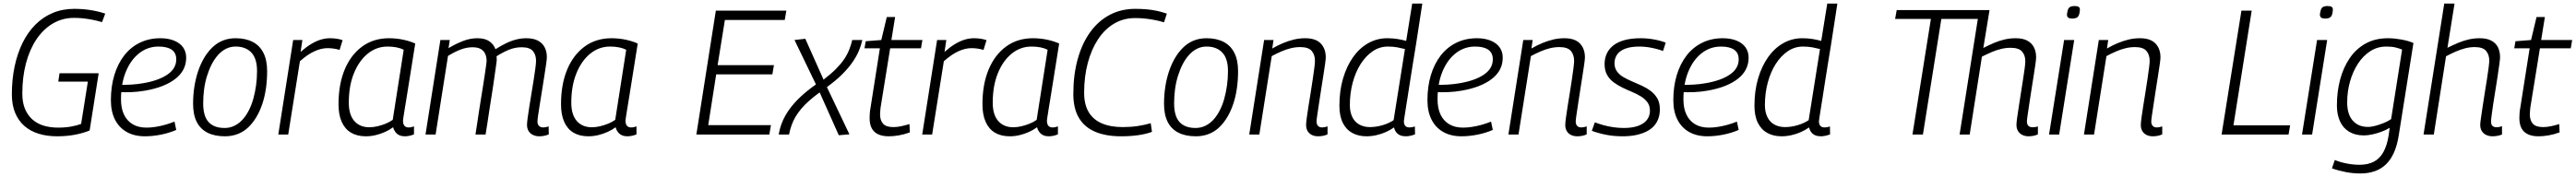

<svg xmlns="http://www.w3.org/2000/svg" viewBox="-20 -760 14540 1000"><path d="M302 10Q245 10 198 -4.5Q151 -19 117.5 -48.5Q84 -78 65.5 -122.5Q47 -167 47 -227Q47 -311 62.5 -384.5Q78 -458 107.5 -518Q137 -578 180 -621Q223 -664 278 -687Q333 -710 399 -710Q447 -710 491.5 -703Q536 -696 574 -683L556 -635Q529 -643 503.5 -648Q478 -653 452.5 -656Q427 -659 398 -659Q332 -659 278 -627Q224 -595 185.5 -537.5Q147 -480 126.5 -402Q106 -324 106 -232Q106 -181 121 -145Q136 -109 163 -85Q190 -61 227 -50Q264 -39 309 -39Q348 -39 381.5 -45Q415 -51 438 -60L476 -299H309L316 -346H537L486 -23Q454 -9 406.5 0.5Q359 10 302 10Z M655 -281Q686 -280 720.5 -282Q755 -284 789 -290Q876 -305 925.5 -339Q975 -373 975 -425Q975 -461 949.5 -479Q924 -497 875 -497Q814 -497 766 -459.5Q718 -422 690.5 -355Q663 -288 663 -199Q663 -148 680 -112.5Q697 -77 729 -58Q761 -39 807 -39Q831 -39 857 -43Q883 -47 910.5 -54.5Q938 -62 965 -73L975 -26Q936 -9 889.5 0.5Q843 10 798 10Q738 10 695 -14.5Q652 -39 629 -84.5Q606 -130 606 -194Q606 -272 625.5 -336Q645 -400 681 -446.5Q717 -493 769 -518.5Q821 -544 885 -544Q930 -544 963 -530.5Q996 -517 1013.5 -492.5Q1031 -468 1031 -434Q1031 -362 970 -314.5Q909 -267 800 -248Q761 -241 722 -239.5Q683 -238 650 -240Z M1250 10Q1191 10 1151 -10.5Q1111 -31 1090.5 -71.5Q1070 -112 1070 -174Q1070 -223 1077 -268.5Q1084 -314 1097.5 -355Q1111 -396 1131 -430.5Q1151 -465 1177.5 -491Q1204 -517 1237 -530.5Q1270 -544 1310 -544Q1366 -544 1406 -523.5Q1446 -503 1467 -461.5Q1488 -420 1488 -358Q1488 -309 1481.5 -262.5Q1475 -216 1461.5 -175Q1448 -134 1428 -100Q1408 -66 1382 -41Q1356 -16 1322.5 -3Q1289 10 1250 10ZM1248 -37Q1278 -37 1303.5 -49.5Q1329 -62 1349 -84Q1369 -106 1384.5 -136Q1400 -166 1410 -202Q1420 -238 1425.5 -277.5Q1431 -317 1431 -359Q1431 -429 1399 -463Q1367 -497 1310 -497Q1281 -497 1256 -484.5Q1231 -472 1210.5 -449Q1190 -426 1174.5 -395.5Q1159 -365 1148 -329Q1137 -293 1132 -254.5Q1127 -216 1127 -176Q1127 -104 1157.5 -70.5Q1188 -37 1248 -37Z M1687 -534 1677 -467Q1708 -494 1736 -511Q1764 -528 1790.5 -536Q1817 -544 1843 -544Q1864 -544 1882.5 -541Q1901 -538 1914 -533L1897 -478Q1881 -483 1863.5 -485.5Q1846 -488 1829 -488Q1795 -488 1756.5 -471Q1718 -454 1673 -414L1607 0H1551L1635 -534Z M2264 10Q2248 10 2234.5 4Q2221 -2 2212 -14Q2203 -26 2199 -41Q2179 -26 2153.5 -14.5Q2128 -3 2100.5 3.5Q2073 10 2045 10Q1996 10 1961.5 -10.5Q1927 -31 1909 -71.5Q1891 -112 1891 -171Q1891 -284 1926 -367.5Q1961 -451 2025 -497.5Q2089 -544 2176 -544Q2195 -544 2215.5 -542Q2236 -540 2255 -536Q2274 -532 2291.5 -526.5Q2309 -521 2324 -514Q2308 -414 2296.5 -341.5Q2285 -269 2277 -219.5Q2269 -170 2264 -140Q2259 -110 2257 -95.5Q2255 -81 2255 -79Q2255 -59 2263 -49.5Q2271 -40 2287 -40Q2295 -40 2302 -41.5Q2309 -43 2317 -46V-1Q2306 4 2292.5 7Q2279 10 2264 10ZM2197 -83 2259 -479Q2241 -488 2218 -492.5Q2195 -497 2168 -497Q2105 -497 2055.5 -456.5Q2006 -416 1977.5 -345Q1949 -274 1949 -180Q1949 -112 1980 -76.5Q2011 -41 2065 -41Q2087 -41 2110.5 -46.5Q2134 -52 2156.5 -61Q2179 -70 2197 -83Z M3024 10Q3005 10 2989 2.5Q2973 -5 2964 -19.5Q2955 -34 2955 -55Q2955 -66 2958.5 -93Q2962 -120 2968 -157Q2974 -194 2980.5 -234Q2987 -274 2993 -311Q2999 -348 3002.5 -376Q3006 -404 3006 -416Q3006 -451 2988 -472Q2970 -493 2925 -493Q2887 -493 2852 -478.5Q2817 -464 2783 -442Q2784 -437 2784 -430Q2784 -423 2784 -417Q2783 -408 2780 -387.5Q2777 -367 2773 -338.5Q2769 -310 2764 -276Q2759 -242 2753 -205Q2747 -168 2741.5 -131.5Q2736 -95 2731 -61.5Q2726 -28 2721 0H2664Q2669 -29 2674 -64.5Q2679 -100 2685 -138Q2691 -176 2697 -213.5Q2703 -251 2708.5 -285Q2714 -319 2718 -347Q2722 -375 2724.5 -393Q2727 -411 2727 -415Q2727 -437 2719.5 -454.5Q2712 -472 2695 -482.5Q2678 -493 2647 -493Q2614 -493 2580 -480Q2546 -467 2509 -444L2439 0H2382L2466 -534H2519L2512 -488Q2554 -513 2594 -528.5Q2634 -544 2675 -544Q2717 -544 2742 -527Q2767 -510 2777 -482Q2807 -501 2835.5 -515Q2864 -529 2893 -536.5Q2922 -544 2951 -544Q2991 -544 3016.5 -530.5Q3042 -517 3054.5 -493Q3067 -469 3067 -437Q3067 -426 3063 -398Q3059 -370 3053 -332Q3047 -294 3040.5 -253Q3034 -212 3028 -175Q3022 -138 3018 -111Q3014 -84 3014 -74Q3014 -58 3022.5 -49Q3031 -40 3047 -40Q3054 -40 3061.5 -41.5Q3069 -43 3077 -46L3078 -1Q3065 5 3051 7.5Q3037 10 3024 10Z M3520 10Q3504 10 3490.5 4Q3477 -2 3468 -14Q3459 -26 3455 -41Q3435 -26 3409.5 -14.5Q3384 -3 3356.5 3.5Q3329 10 3301 10Q3252 10 3217.5 -10.5Q3183 -31 3165 -71.5Q3147 -112 3147 -171Q3147 -284 3182 -367.5Q3217 -451 3281 -497.5Q3345 -544 3432 -544Q3451 -544 3471.5 -542Q3492 -540 3511 -536Q3530 -532 3547.5 -526.5Q3565 -521 3580 -514Q3564 -414 3552.5 -341.5Q3541 -269 3533 -219.5Q3525 -170 3520 -140Q3515 -110 3513 -95.5Q3511 -81 3511 -79Q3511 -59 3519 -49.5Q3527 -40 3543 -40Q3551 -40 3558 -41.5Q3565 -43 3573 -46V-1Q3562 4 3548.5 7Q3535 10 3520 10ZM3453 -83 3515 -479Q3497 -488 3474 -492.5Q3451 -497 3424 -497Q3361 -497 3311.5 -456.5Q3262 -416 3233.5 -345Q3205 -274 3205 -180Q3205 -112 3236 -76.5Q3267 -41 3321 -41Q3343 -41 3366.5 -46.5Q3390 -52 3412.5 -61Q3435 -70 3453 -83Z M3911 0 4021 -700H4419L4410 -647H4072L4031 -392H4349L4340 -340H4023L3978 -53H4332L4323 0Z M4791 -534H4848Q4842 -506 4829 -474.5Q4816 -443 4793 -409.5Q4770 -376 4734.5 -340.5Q4699 -305 4648 -268L4775 -1L4715 4L4607 -238Q4574 -214 4548.5 -191.5Q4523 -169 4504 -146.5Q4485 -124 4471.5 -101.5Q4458 -79 4449 -54Q4440 -29 4434 0H4376Q4382 -38 4397 -73.5Q4412 -109 4437 -143.5Q4462 -178 4498.5 -212.5Q4535 -247 4586 -283L4465 -534L4526 -541L4629 -310Q4672 -343 4700 -371.5Q4728 -400 4745.5 -426Q4763 -452 4773.5 -478.5Q4784 -505 4791 -534Z M5114 -59 5116 -12Q5083 0 5053 5Q5023 10 4997 10Q4962 10 4938 -1Q4914 -12 4901.5 -34.5Q4889 -57 4889 -93Q4889 -104 4890 -119.5Q4891 -135 4894 -150L4947 -487H4860L4867 -527L4955 -534L4986 -664H5033L5012 -534H5187L5179 -487H5005L4951 -153Q4950 -142 4949 -132.5Q4948 -123 4948 -114Q4948 -80 4965 -61Q4982 -42 5023 -42Q5045 -42 5068 -47Q5091 -52 5114 -59Z M5322 -534 5312 -467Q5343 -494 5371 -511Q5399 -528 5425.5 -536Q5452 -544 5478 -544Q5499 -544 5517.5 -541Q5536 -538 5549 -533L5532 -478Q5516 -483 5498.5 -485.5Q5481 -488 5464 -488Q5430 -488 5391.5 -471Q5353 -454 5308 -414L5242 0H5186L5270 -534Z M5899 10Q5883 10 5869.5 4Q5856 -2 5847 -14Q5838 -26 5834 -41Q5814 -26 5788.5 -14.5Q5763 -3 5735.5 3.5Q5708 10 5680 10Q5631 10 5596.5 -10.5Q5562 -31 5544 -71.5Q5526 -112 5526 -171Q5526 -284 5561 -367.5Q5596 -451 5660 -497.5Q5724 -544 5811 -544Q5830 -544 5850.5 -542Q5871 -540 5890 -536Q5909 -532 5926.5 -526.5Q5944 -521 5959 -514Q5943 -414 5931.5 -341.5Q5920 -269 5912 -219.5Q5904 -170 5899 -140Q5894 -110 5892 -95.5Q5890 -81 5890 -79Q5890 -59 5898 -49.5Q5906 -40 5922 -40Q5930 -40 5937 -41.5Q5944 -43 5952 -46V-1Q5941 4 5927.5 7Q5914 10 5899 10ZM5832 -83 5894 -479Q5876 -488 5853 -492.5Q5830 -497 5803 -497Q5740 -497 5690.5 -456.5Q5641 -416 5612.5 -345Q5584 -274 5584 -180Q5584 -112 5615 -76.5Q5646 -41 5700 -41Q5722 -41 5745.5 -46.5Q5769 -52 5791.5 -61Q5814 -70 5832 -83Z M6308 10Q6222 10 6161.5 -16Q6101 -42 6070 -95Q6039 -148 6039 -229Q6039 -337 6063.5 -425.5Q6088 -514 6133.5 -577.5Q6179 -641 6243.5 -675.5Q6308 -710 6389 -710Q6421 -710 6451 -707.5Q6481 -705 6509.5 -699Q6538 -693 6567 -683L6551 -634Q6524 -642 6498 -647Q6472 -652 6445 -655Q6418 -658 6389 -658Q6322 -658 6269 -626.5Q6216 -595 6178.5 -538Q6141 -481 6120.5 -404Q6100 -327 6100 -236Q6100 -170 6125.5 -127Q6151 -84 6200 -63Q6249 -42 6318 -42Q6363 -42 6403 -48Q6443 -54 6476 -64L6483 -15Q6447 -2 6403.5 4Q6360 10 6308 10Z M6731 10Q6672 10 6632 -10.5Q6592 -31 6571.5 -71.5Q6551 -112 6551 -174Q6551 -223 6558 -268.5Q6565 -314 6578.5 -355Q6592 -396 6612 -430.5Q6632 -465 6658.5 -491Q6685 -517 6718 -530.5Q6751 -544 6791 -544Q6847 -544 6887 -523.5Q6927 -503 6948 -461.5Q6969 -420 6969 -358Q6969 -309 6962.5 -262.5Q6956 -216 6942.5 -175Q6929 -134 6909 -100Q6889 -66 6863 -41Q6837 -16 6803.5 -3Q6770 10 6731 10ZM6729 -37Q6759 -37 6784.5 -49.5Q6810 -62 6830 -84Q6850 -106 6865.5 -136Q6881 -166 6891 -202Q6901 -238 6906.5 -277.5Q6912 -317 6912 -359Q6912 -429 6880 -463Q6848 -497 6791 -497Q6762 -497 6737 -484.5Q6712 -472 6691.5 -449Q6671 -426 6655.5 -395.5Q6640 -365 6629 -329Q6618 -293 6613 -254.5Q6608 -216 6608 -176Q6608 -104 6638.5 -70.5Q6669 -37 6729 -37Z M7116 -534H7169L7162 -486Q7193 -504 7223 -516.5Q7253 -529 7284 -536.5Q7315 -544 7348 -544Q7407 -544 7435.5 -514.5Q7464 -485 7464 -436Q7464 -425 7460 -397Q7456 -369 7450 -331Q7444 -293 7437.5 -251.5Q7431 -210 7425.5 -173Q7420 -136 7416 -109.5Q7412 -83 7412 -74Q7412 -58 7420 -49Q7428 -40 7444 -40Q7451 -40 7458 -41.5Q7465 -43 7474 -46V-1Q7462 5 7448 7.5Q7434 10 7421 10Q7401 10 7385.5 2.5Q7370 -5 7361.5 -19.5Q7353 -34 7353 -54Q7353 -65 7356.5 -92.5Q7360 -120 7366 -157Q7372 -194 7378.5 -234.5Q7385 -275 7390.5 -312Q7396 -349 7399.5 -376.5Q7403 -404 7403 -416Q7403 -451 7384.5 -472.5Q7366 -494 7320 -494Q7293 -494 7266.5 -487.5Q7240 -481 7213.5 -469.5Q7187 -458 7159 -443L7089 0H7032Z M7916 10Q7898 10 7884.5 4.5Q7871 -1 7862 -12.5Q7853 -24 7849 -40Q7830 -26 7804.5 -14.5Q7779 -3 7750.5 3.5Q7722 10 7694 10Q7648 10 7613.5 -9Q7579 -28 7560 -66.5Q7541 -105 7541 -163Q7541 -247 7561.5 -316.5Q7582 -386 7618 -437Q7654 -488 7703.5 -516Q7753 -544 7811 -544Q7844 -544 7870 -539.5Q7896 -535 7918 -529L7952 -740H8009Q8000 -682 7991 -622.5Q7982 -563 7973 -506Q7964 -449 7955 -395.5Q7946 -342 7939 -295Q7932 -248 7925.5 -208Q7919 -168 7914.5 -139Q7910 -110 7907.5 -94Q7905 -78 7905 -75Q7905 -58 7913 -49Q7921 -40 7937 -40Q7945 -40 7952.5 -41.5Q7960 -43 7967 -46L7968 -1Q7956 4 7942 7Q7928 10 7916 10ZM7713 -42Q7748 -42 7784 -52.5Q7820 -63 7847 -81L7911 -483Q7891 -488 7868 -492.5Q7845 -497 7815 -497Q7768 -497 7729 -470.5Q7690 -444 7661 -398.5Q7632 -353 7616 -293Q7600 -233 7600 -166Q7600 -127 7614 -98.5Q7628 -70 7654 -56Q7680 -42 7713 -42Z M8087 -281Q8118 -280 8152.5 -282Q8187 -284 8221 -290Q8308 -305 8357.5 -339Q8407 -373 8407 -425Q8407 -461 8381.5 -479Q8356 -497 8307 -497Q8246 -497 8198 -459.5Q8150 -422 8122.5 -355Q8095 -288 8095 -199Q8095 -148 8112 -112.5Q8129 -77 8161 -58Q8193 -39 8239 -39Q8263 -39 8289 -43Q8315 -47 8342.5 -54.5Q8370 -62 8397 -73L8407 -26Q8368 -9 8321.5 0.5Q8275 10 8230 10Q8170 10 8127 -14.5Q8084 -39 8061 -84.5Q8038 -130 8038 -194Q8038 -272 8057.5 -336Q8077 -400 8113 -446.5Q8149 -493 8201 -518.5Q8253 -544 8317 -544Q8362 -544 8395 -530.5Q8428 -517 8445.5 -492.5Q8463 -468 8463 -434Q8463 -362 8402 -314.5Q8341 -267 8232 -248Q8193 -241 8154 -239.5Q8115 -238 8082 -240Z M8579 -534H8632L8625 -486Q8656 -504 8686 -516.5Q8716 -529 8747 -536.5Q8778 -544 8811 -544Q8870 -544 8898.5 -514.5Q8927 -485 8927 -436Q8927 -425 8923 -397Q8919 -369 8913 -331Q8907 -293 8900.5 -251.5Q8894 -210 8888.5 -173Q8883 -136 8879 -109.5Q8875 -83 8875 -74Q8875 -58 8883 -49Q8891 -40 8907 -40Q8914 -40 8921 -41.5Q8928 -43 8937 -46V-1Q8925 5 8911 7.5Q8897 10 8884 10Q8864 10 8848.5 2.5Q8833 -5 8824.5 -19.5Q8816 -34 8816 -54Q8816 -65 8819.5 -92.5Q8823 -120 8829 -157Q8835 -194 8841.5 -234.5Q8848 -275 8853.5 -312Q8859 -349 8862.5 -376.5Q8866 -404 8866 -416Q8866 -451 8847.5 -472.5Q8829 -494 8783 -494Q8756 -494 8729.5 -487.5Q8703 -481 8676.5 -469.5Q8650 -458 8622 -443L8552 0H8495Z M8966 -21 8983 -69Q9003 -61 9029.5 -53.5Q9056 -46 9086 -41.5Q9116 -37 9146 -37Q9196 -37 9229 -49.5Q9262 -62 9278 -84Q9294 -106 9294 -134Q9294 -163 9280 -182Q9266 -201 9243.5 -215Q9221 -229 9193.5 -240.5Q9166 -252 9139 -265Q9112 -278 9089 -295Q9066 -312 9052 -337Q9038 -362 9038 -398Q9038 -430 9050 -456.5Q9062 -483 9087 -503Q9112 -523 9151 -533.5Q9190 -544 9242 -544Q9280 -544 9318 -537Q9356 -530 9383 -519L9368 -472Q9349 -479 9327.5 -484.5Q9306 -490 9282.5 -493.5Q9259 -497 9235 -497Q9186 -497 9154.5 -485Q9123 -473 9108.5 -451.5Q9094 -430 9094 -403Q9094 -376 9107.5 -357Q9121 -338 9144 -324.5Q9167 -311 9194.5 -299.5Q9222 -288 9249 -275.5Q9276 -263 9299 -245.5Q9322 -228 9336 -203.5Q9350 -179 9350 -142Q9350 -114 9341.5 -90Q9333 -66 9316 -47.5Q9299 -29 9273.5 -16.5Q9248 -4 9215 3Q9182 10 9140 10Q9088 10 9044 1Q9000 -8 8966 -21Z M9475 -281Q9506 -280 9540.5 -282Q9575 -284 9609 -290Q9696 -305 9745.5 -339Q9795 -373 9795 -425Q9795 -461 9769.5 -479Q9744 -497 9695 -497Q9634 -497 9586 -459.5Q9538 -422 9510.5 -355Q9483 -288 9483 -199Q9483 -148 9500 -112.5Q9517 -77 9549 -58Q9581 -39 9627 -39Q9651 -39 9677 -43Q9703 -47 9730.5 -54.5Q9758 -62 9785 -73L9795 -26Q9756 -9 9709.5 0.5Q9663 10 9618 10Q9558 10 9515 -14.5Q9472 -39 9449 -84.5Q9426 -130 9426 -194Q9426 -272 9445.5 -336Q9465 -400 9501 -446.5Q9537 -493 9589 -518.5Q9641 -544 9705 -544Q9750 -544 9783 -530.5Q9816 -517 9833.5 -492.5Q9851 -468 9851 -434Q9851 -362 9790 -314.5Q9729 -267 9620 -248Q9581 -241 9542 -239.5Q9503 -238 9470 -240Z M10259 10Q10241 10 10227.5 4.5Q10214 -1 10205 -12.5Q10196 -24 10192 -40Q10173 -26 10147.5 -14.5Q10122 -3 10093.5 3.5Q10065 10 10037 10Q9991 10 9956.5 -9Q9922 -28 9903 -66.5Q9884 -105 9884 -163Q9884 -247 9904.5 -316.5Q9925 -386 9961 -437Q9997 -488 10046.5 -516Q10096 -544 10154 -544Q10187 -544 10213 -539.5Q10239 -535 10261 -529L10295 -740H10352Q10343 -682 10334 -622.5Q10325 -563 10316 -506Q10307 -449 10298 -395.5Q10289 -342 10282 -295Q10275 -248 10268.5 -208Q10262 -168 10257.5 -139Q10253 -110 10250.5 -94Q10248 -78 10248 -75Q10248 -58 10256 -49Q10264 -40 10280 -40Q10288 -40 10295.5 -41.5Q10303 -43 10310 -46L10311 -1Q10299 4 10285 7Q10271 10 10259 10ZM10056 -42Q10091 -42 10127 -52.5Q10163 -63 10190 -81L10254 -483Q10234 -488 10211 -492.5Q10188 -497 10158 -497Q10111 -497 10072 -470.5Q10033 -444 10004 -398.5Q9975 -353 9959 -293Q9943 -233 9943 -166Q9943 -127 9957 -98.5Q9971 -70 9997 -56Q10023 -42 10056 -42Z M11413 -414Q11413 -448 11394.5 -469Q11376 -490 11330 -490Q11303 -490 11276 -483.5Q11249 -477 11222.5 -465.5Q11196 -454 11168 -440L11099 0H11042L11145 -653H10939L10835 0H10776L10880 -653H10678L10687 -703H11211L11176 -489Q11207 -505 11236.5 -517.5Q11266 -530 11296 -537Q11326 -544 11359 -544Q11399 -544 11424 -530.5Q11449 -517 11461.5 -493Q11474 -469 11474 -436Q11474 -425 11470 -397Q11466 -369 11460 -331Q11454 -293 11447.5 -252Q11441 -211 11435.5 -173.5Q11430 -136 11426 -109.5Q11422 -83 11422 -74Q11422 -58 11430 -49.5Q11438 -41 11454 -41Q11461 -41 11468.5 -42Q11476 -43 11484 -46V-1Q11472 5 11458 7.5Q11444 10 11432 10Q11412 10 11396.5 2.5Q11381 -5 11372 -19.5Q11363 -34 11363 -55Q11363 -65 11366.5 -92Q11370 -119 11376 -156Q11382 -193 11388 -233Q11394 -273 11400 -310Q11406 -347 11409.5 -374.5Q11413 -402 11413 -414Z M11547 0 11632 -534H11689L11604 0ZM11691 -726Q11707 -726 11714.5 -721Q11722 -716 11721 -703Q11720 -685 11715.5 -674.5Q11711 -664 11702 -659.5Q11693 -655 11678 -655Q11664 -655 11656 -660Q11648 -665 11648 -678Q11650 -696 11654 -706.5Q11658 -717 11667 -721.5Q11676 -726 11691 -726Z M11828 -534H11881L11874 -486Q11905 -504 11935 -516.5Q11965 -529 11996 -536.5Q12027 -544 12060 -544Q12119 -544 12147.5 -514.5Q12176 -485 12176 -436Q12176 -425 12172 -397Q12168 -369 12162 -331Q12156 -293 12149.5 -251.5Q12143 -210 12137.5 -173Q12132 -136 12128 -109.5Q12124 -83 12124 -74Q12124 -58 12132 -49Q12140 -40 12156 -40Q12163 -40 12170 -41.5Q12177 -43 12186 -46V-1Q12174 5 12160 7.5Q12146 10 12133 10Q12113 10 12097.5 2.5Q12082 -5 12073.5 -19.5Q12065 -34 12065 -54Q12065 -65 12068.5 -92.5Q12072 -120 12078 -157Q12084 -194 12090.5 -234.5Q12097 -275 12102.5 -312Q12108 -349 12111.5 -376.5Q12115 -404 12115 -416Q12115 -451 12096.5 -472.5Q12078 -494 12032 -494Q12005 -494 11978.5 -487.5Q11952 -481 11925.5 -469.5Q11899 -458 11871 -443L11801 0H11744Z M12521 0 12633 -700H12691L12588 -52H12908L12899 0Z M12975 0 13060 -534H13117L13032 0ZM13119 -726Q13135 -726 13142.5 -721Q13150 -716 13149 -703Q13148 -685 13143.5 -674.5Q13139 -664 13130 -659.5Q13121 -655 13106 -655Q13092 -655 13084 -660Q13076 -665 13076 -678Q13078 -696 13082 -706.5Q13086 -717 13095 -721.5Q13104 -726 13119 -726Z M13144 191 13160 144Q13192 157 13228.5 164Q13265 171 13299 171Q13347 171 13380.5 153.5Q13414 136 13434.5 99Q13455 62 13464 5L13470 -38Q13449 -25 13423 -15.5Q13397 -6 13371.5 -0.5Q13346 5 13324 5Q13276 5 13241.5 -15.5Q13207 -36 13189.5 -74.5Q13172 -113 13172 -165Q13172 -242 13190 -310Q13208 -378 13244 -431Q13280 -484 13334 -514Q13388 -544 13460 -544Q13479 -544 13498.5 -542Q13518 -540 13537 -536.5Q13556 -533 13573.5 -528Q13591 -523 13604 -517L13521 5Q13504 114 13450.5 167Q13397 220 13304 220Q13263 220 13221.5 212Q13180 204 13144 191ZM13540 -480Q13523 -487 13502.5 -492Q13482 -497 13451 -497Q13401 -497 13360.5 -471Q13320 -445 13291 -400.5Q13262 -356 13246 -299.5Q13230 -243 13230 -181Q13230 -114 13261.5 -78.5Q13293 -43 13347 -43Q13367 -43 13390.5 -49.5Q13414 -56 13437.5 -65.5Q13461 -75 13478 -87Z M14042 -74Q14042 -57 14050 -49Q14058 -41 14074 -41Q14081 -41 14088 -42.5Q14095 -44 14104 -47V0Q14092 5 14077.5 7.5Q14063 10 14051 10Q14031 10 14015 2.5Q13999 -5 13990 -19.5Q13981 -34 13981 -55Q13981 -65 13985 -92.5Q13989 -120 13994.5 -157Q14000 -194 14006.5 -234.5Q14013 -275 14019 -312.5Q14025 -350 14028.5 -378.5Q14032 -407 14032 -418Q14032 -451 14014 -472.5Q13996 -494 13950 -494Q13922 -494 13895.5 -487Q13869 -480 13842.5 -468.5Q13816 -457 13788 -442L13719 0H13661L13778 -740H13836L13796 -490Q13826 -505 13855.5 -517.5Q13885 -530 13915.5 -537Q13946 -544 13978 -544Q14018 -544 14043.5 -530.5Q14069 -517 14081 -493Q14093 -469 14093 -436Q14093 -426 14089 -397.5Q14085 -369 14079.5 -331Q14074 -293 14067 -252Q14060 -211 14054.5 -173.5Q14049 -136 14045.5 -109.5Q14042 -83 14042 -74Z M14427 -59 14429 -12Q14396 0 14366 5Q14336 10 14310 10Q14275 10 14251 -1Q14227 -12 14214.5 -34.5Q14202 -57 14202 -93Q14202 -104 14203 -119.5Q14204 -135 14207 -150L14260 -487H14173L14180 -527L14268 -534L14299 -664H14346L14325 -534H14500L14492 -487H14318L14264 -153Q14263 -142 14262 -132.5Q14261 -123 14261 -114Q14261 -80 14278 -61Q14295 -42 14336 -42Q14358 -42 14381 -47Q14404 -52 14427 -59Z"/></svg>

Font: Georama ExtraCondensed Thin Light
Style: Italic
Weight: 300
Italic angle: -9°
Version: Version 1.001